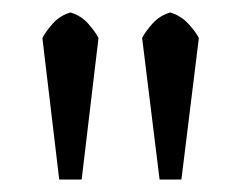

<svg xmlns="http://www.w3.org/2000/svg" viewBox="-20 -749 370 308"><path d="M111 -461H75L48 -688Q53 -698 64.5 -711Q76 -724 93 -729Q110 -724 121.5 -711Q133 -698 138 -688ZM271 -461H236L208 -688Q213 -698 224.5 -711Q236 -724 253 -729Q270 -724 282 -711Q294 -698 299 -688Z"/></svg>

Font: Brawler
Style: Regular
Weight: 400
Designer: Oleg Frolov, Haley Fiege
Foundry: Oleg Frolov, Haley Fiege
Version: Version 1.101; ttfautohint (v1.8.3)